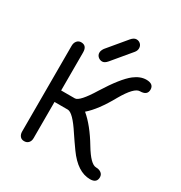

<svg xmlns="http://www.w3.org/2000/svg" viewBox="-182 -906 980 1042"><g transform="rotate(30 308.0 -385.0)"><path d="M397 -713 301 -598Q285 -579 270 -579Q255 -579 244 -589Q233 -599 233 -614Q233 -627 244 -643L340 -758Q356 -777 372 -777Q387 -777 397.5 -767Q408 -757 408 -741Q408 -726 397 -713ZM239 -260H156V-33Q156 -15 146 -4Q136 7 119 7Q102 7 93 -4.5Q84 -16 84 -33V-570Q84 -589 94 -601Q104 -613 120 -613Q156 -613 156 -570V-332H242Q271 -332 332 -432Q403 -546 453 -585Q491 -614 528 -614Q574 -614 574 -578Q574 -542 528 -542Q493 -542 440 -450Q382 -345 326 -297Q386 -247 444 -150Q495 -65 529 -65Q548 -65 561 -55.5Q574 -46 574 -29Q574 7 532 7Q454 7 386 -88Q358 -127 332 -166Q271 -260 239 -260Z"/></g></svg>

Font: Jura SemiBold
Style: Regular
Weight: 600
Designer: Daniel Johnson, Alexei Vanyashin
Foundry: Daniel Johnson
Version: Version 5.103